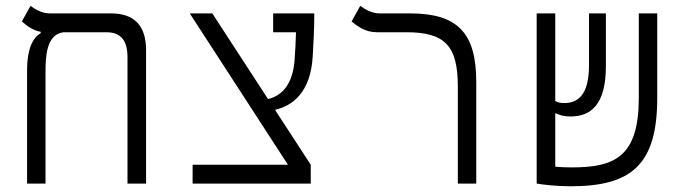

<svg xmlns="http://www.w3.org/2000/svg" viewBox="-20 -632 2384 661"><path d="M482.9 -459.5C482.9 -542.5 443.4 -585.9 362.3 -585.9H150.4C124 -585.9 99.6 -601.1 85 -611.8L55.2 -558.1C70.8 -544.9 91.8 -527.3 120.1 -522.5V-517.6C92.8 -503.4 73.2 -460.9 73.2 -393.1V0H136.7V-383.8C136.7 -434.6 138.7 -514.2 199.2 -521H346.2C395 -521 418.9 -493.7 418.9 -435.1V0H482.9Z M643.1 0H1049.8V-64.9L926.8 -253.9C988.3 -268.1 1049.3 -314.5 1056.6 -438C1059.1 -479 1062 -534.2 1062 -585.9H920.4V-521H999C998 -488.3 996.6 -455.1 994.1 -424.3C988.3 -349.1 956.5 -303.7 902.8 -291L710.9 -585.9H633.3L971.2 -64.9H643.1Z M1619.6 -349.6C1619.6 -517.1 1557.1 -585.9 1391.6 -585.9H1286.1C1259.3 -585.9 1234.9 -601.1 1220.2 -611.8L1190.4 -558.1C1211.4 -541.5 1236.8 -521 1277.8 -521H1378.9C1511.2 -521 1556.2 -475.1 1556.2 -334V0H1619.6Z M1945.3 9.3C2154.3 9.3 2242.7 -65.4 2242.7 -294.9V-585.9H2179.2V-295.9C2179.2 -93.8 2098.1 -55.7 1949.2 -55.7C1927.2 -55.7 1907.7 -56.6 1891.6 -58.1V-242.7C1907.2 -235.4 1920.9 -231 1944.3 -231C2013.2 -231 2065.9 -270.5 2065.9 -404.3V-585.9H2007.8V-407.2C2007.8 -301.3 1966.3 -277.3 1923.3 -277.3C1909.7 -277.3 1900.9 -278.8 1891.6 -284.2V-585.9H1827.6V0H1828.1C1847.7 3.4 1892.1 9.3 1945.3 9.3Z"/></svg>

Font: Cascadia Mono Light
Style: Regular
Weight: 300
Monospace: yes
Designer: Aaron Bell
Foundry: Saja Typeworks
Version: Version 2404.023